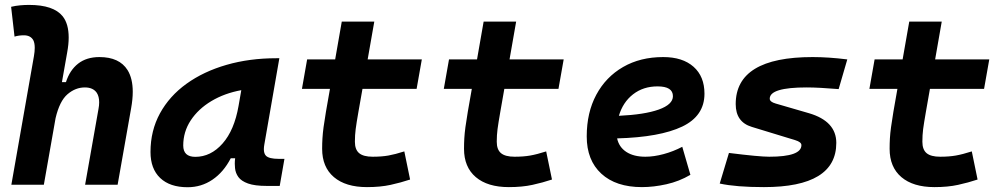

<svg xmlns="http://www.w3.org/2000/svg" viewBox="-20 -763 4142 793"><path d="M331.5 0 386.7 -312.5Q389.6 -327.6 389.6 -340.3Q389.6 -364.3 379.9 -379.4Q364.7 -401.9 330.6 -401.9Q291.5 -401.9 258.8 -373.8Q226.1 -345.7 209.5 -274.9L161.1 0H26.9L120.1 -530.8Q123.5 -550.3 123.5 -565.4Q123.5 -585 117.7 -596.7Q106.4 -617.2 78.6 -617.2Q57.6 -617.2 40 -611.8L25.9 -734.9Q44.4 -739.3 63 -741Q81.5 -742.7 100.1 -742.7Q201.2 -742.7 238.8 -695.8Q263.7 -664.6 263.7 -607.9Q263.7 -580.1 257.3 -545.4L235.8 -423.8H252.4Q268.1 -473.1 302.7 -500.2Q337.4 -527.3 390.6 -527.3Q473.1 -527.3 506.8 -473.6Q528.3 -439 528.3 -383.8Q528.3 -353 521.5 -315.4L465.8 0Z M754.9 10.3Q681.6 10.3 641.6 -27.8Q601.6 -65.9 601.6 -135.3Q601.6 -223.1 640.6 -294.7Q679.7 -366.2 750.2 -417Q820.8 -467.8 915.5 -495.1Q1010.3 -522.5 1121.6 -522.5H1133.8L1071.8 -166.5Q1069.8 -155.8 1069.8 -147Q1069.8 -128.4 1078.6 -119.6Q1091.3 -106.9 1131.3 -106.9H1154.8L1135.3 4.9H1082Q1032.2 4.9 1004.4 -5.1Q976.6 -15.1 964.6 -31.7Q952.6 -48.3 950.7 -68.8Q949.7 -77.6 949.7 -86.9Q949.7 -98.1 951.2 -109.4H933.1Q903.3 -51.8 857.4 -20.8Q811.5 10.3 754.9 10.3ZM786.6 -115.2Q850.6 -115.2 899.2 -170.2Q947.8 -225.1 965.3 -325.7L976.6 -390.6Q907.2 -377.9 853 -345.5Q798.8 -313 767.8 -265.9Q736.8 -218.8 736.8 -162.1Q736.8 -115.2 786.6 -115.2Z M1495.6 9.8Q1407.7 9.8 1359.1 -31.5Q1310.5 -72.8 1310.5 -148.4Q1310.5 -170.9 1311.8 -191.7Q1313 -212.4 1316.4 -238Q1319.8 -263.7 1326.2 -301.3L1342.8 -396H1227.1L1248.5 -517.6H1364.3L1391.6 -673.8H1525.9L1498.5 -517.6H1722.2L1700.7 -396H1477.1L1460.4 -301.3Q1452.1 -253.9 1449 -229.5Q1445.8 -205.1 1445.8 -177.7Q1445.8 -145 1463.4 -130.4Q1481 -115.7 1519.5 -115.7Q1556.2 -115.7 1584 -120.6Q1611.8 -125.5 1649.9 -137.7L1673.8 -21.5Q1635.7 -8.8 1593.3 0.5Q1550.8 9.8 1495.6 9.8Z M2081.5 9.8Q1993.7 9.8 1945.1 -31.5Q1896.5 -72.8 1896.5 -148.4Q1896.5 -170.9 1897.7 -191.7Q1898.9 -212.4 1902.3 -238Q1905.8 -263.7 1912.1 -301.3L1928.7 -396H1813L1834.5 -517.6H1950.2L1977.5 -673.8H2111.8L2084.5 -517.6H2308.1L2286.6 -396H2063L2046.4 -301.3Q2038.1 -253.9 2034.9 -229.5Q2031.7 -205.1 2031.7 -177.7Q2031.7 -145 2049.3 -130.4Q2066.9 -115.7 2105.5 -115.7Q2142.1 -115.7 2169.9 -120.6Q2197.8 -125.5 2235.8 -137.7L2259.8 -21.5Q2221.7 -8.8 2179.2 0.5Q2136.7 9.8 2081.5 9.8Z M2645.5 -115.7Q2680.7 -115.7 2720.7 -126.5Q2760.7 -137.2 2797.9 -156.7L2831.5 -41Q2785.2 -13.7 2732.4 -2Q2679.7 9.8 2631.3 9.8Q2523.9 9.8 2463.6 -45.7Q2403.3 -101.1 2403.3 -199.7Q2403.3 -298.3 2442.9 -371.8Q2482.4 -445.3 2553.5 -486.3Q2624.5 -527.3 2719.2 -527.3Q2799.3 -527.3 2844.5 -487.3Q2889.6 -447.3 2889.6 -376Q2889.6 -284.2 2797.6 -240.2Q2705.6 -196.3 2528.8 -191.4Q2536.6 -155.3 2566.9 -135.5Q2597.2 -115.7 2645.5 -115.7ZM2536.1 -284.7Q2642.1 -289.6 2700.7 -310.5Q2759.3 -331.5 2759.3 -365.7Q2759.3 -406.2 2695.8 -406.2Q2636.7 -406.2 2594.7 -373.5Q2552.7 -340.8 2536.1 -284.7Z M3135.3 9.8Q3020 9.8 2952.6 -4.9L2990.7 -131.3Q3053.2 -123.5 3094.7 -119.6Q3136.2 -115.7 3157.2 -115.7Q3290 -115.7 3290 -163.6Q3290 -176.3 3264.6 -184.1L3085.4 -238.8Q3018.6 -258.8 3018.6 -333Q3018.6 -527.3 3336.4 -527.3Q3369.1 -527.3 3404.8 -524.9Q3440.4 -522.5 3479.5 -517.6L3443.8 -395Q3403.3 -398.4 3370.4 -400.1Q3337.4 -401.9 3311.5 -401.9Q3159.2 -401.9 3159.2 -355.5Q3159.2 -342.3 3183.6 -335.4L3321.3 -295.4Q3434.1 -262.2 3434.1 -172.9Q3434.1 9.8 3135.3 9.8Z M3839.4 9.8Q3751.5 9.8 3702.9 -31.5Q3654.3 -72.8 3654.3 -148.4Q3654.3 -170.9 3655.5 -191.7Q3656.7 -212.4 3660.2 -238Q3663.6 -263.7 3669.9 -301.3L3686.5 -396H3570.8L3592.3 -517.6H3708L3735.4 -673.8H3869.6L3842.3 -517.6H4065.9L4044.4 -396H3820.8L3804.2 -301.3Q3795.9 -253.9 3792.7 -229.5Q3789.6 -205.1 3789.6 -177.7Q3789.6 -145 3807.1 -130.4Q3824.7 -115.7 3863.3 -115.7Q3899.9 -115.7 3927.7 -120.6Q3955.6 -125.5 3993.7 -137.7L4017.6 -21.5Q3979.5 -8.8 3937 0.5Q3894.5 9.8 3839.4 9.8Z"/></svg>

Font: CaskaydiaCove NFP
Style: Bold Italic
Weight: 700
Italic angle: -10°
Designer: Aaron Bell
Foundry: Saja Typeworks
Version: Version 2111.001; VTT 6.35;Nerd Fonts 3.1.1